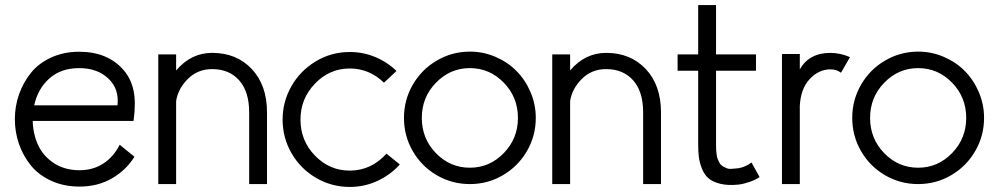

<svg xmlns="http://www.w3.org/2000/svg" viewBox="-20 -720 3907 751"><path d="M448.2 -153.8 505.9 -106.9Q473.6 -54.7 418.2 -22.5Q362.8 9.8 291 9.8Q230 9.8 180.7 -12.7Q131.3 -35.2 100.8 -72.8Q70.3 -110.4 54.2 -157Q38.1 -203.6 38.1 -253.9Q38.1 -304.2 54.4 -350.8Q70.8 -397.5 101.1 -435.1Q131.3 -472.7 180.4 -495.1Q229.5 -517.6 289.6 -517.6Q402.8 -517.6 464.8 -444.3Q492.7 -411.1 502.4 -365.5Q512.2 -319.8 502.4 -247.1H107.9Q109.4 -193.8 129.9 -150.9Q150.4 -107.9 192.1 -81.1Q233.9 -54.2 291 -54.2Q343.8 -54.2 384 -80.3Q424.3 -106.4 448.2 -153.8ZM113.8 -308.1H439.5Q446.8 -372.1 403.8 -412.8Q360.8 -453.6 289.6 -453.6Q218.8 -453.6 173.3 -413.3Q127.9 -373 113.8 -308.1Z M668.9 -507.3V-444.3Q727.1 -513.2 810.1 -513.2Q905.3 -513.2 964.8 -450Q1024.4 -386.7 1024.4 -280.8V0H954.6V-280.8Q954.6 -361.8 915.5 -405.8Q876.5 -449.7 810.1 -449.7Q753.4 -449.7 715.1 -411.6Q676.8 -373.5 668.9 -325.2V0H599.1V-507.3Z M1491.7 -119.1 1543.9 -76.7Q1506.8 -35.6 1456.1 -12.2Q1405.3 11.2 1348.1 11.2Q1276.9 11.2 1216.3 -24.2Q1155.8 -59.6 1120.6 -120.1Q1085.4 -180.7 1085.4 -252.4Q1085.4 -321.8 1119.6 -382.3Q1153.8 -442.9 1214.6 -479.7Q1275.4 -516.6 1348.1 -516.6Q1400.4 -516.6 1447.5 -497.1Q1494.6 -477.5 1530.8 -442.4L1481.9 -396.5Q1424.8 -452.1 1348.1 -452.1Q1268.6 -452.1 1211.9 -392.8Q1155.3 -333.5 1155.3 -252.4Q1155.3 -169.4 1212.2 -111.1Q1269 -52.7 1348.1 -52.7Q1432.1 -52.7 1491.7 -119.1Z M2075.7 -258.8Q2075.7 -189 2041.3 -129.4Q2006.8 -69.8 1947.5 -34.9Q1888.2 0 1817.9 0Q1747.6 0 1688.2 -34.7Q1628.9 -69.3 1594.5 -128.9Q1560.1 -188.5 1560.1 -258.8Q1560.1 -329.1 1594.7 -388.9Q1629.4 -448.7 1689 -483.4Q1748.5 -518.1 1817.9 -518.1Q1870.6 -518.1 1918.2 -497.6Q1965.8 -477.1 2000.2 -442.4Q2034.7 -407.7 2055.2 -359.6Q2075.7 -311.5 2075.7 -258.8ZM2005.9 -258.8Q2005.9 -339.8 1950.4 -396.7Q1895 -453.6 1817.9 -453.6Q1741.2 -453.6 1685.5 -396.7Q1629.9 -339.8 1629.9 -258.8Q1629.9 -177.7 1685.3 -120.8Q1740.7 -64 1817.9 -64Q1895 -64 1950.4 -121.1Q2005.9 -178.2 2005.9 -258.8Z M2210 -507.3V-444.3Q2268.1 -513.2 2351.1 -513.2Q2446.3 -513.2 2505.9 -450Q2565.4 -386.7 2565.4 -280.8V0H2495.6V-280.8Q2495.6 -361.8 2456.5 -405.8Q2417.5 -449.7 2351.1 -449.7Q2294.4 -449.7 2256.1 -411.6Q2217.8 -373.5 2210 -325.2V0H2140.1V-507.3Z M2919.4 -84.5 2951.2 -27.3Q2936.5 -17.1 2912.8 -8.8Q2889.2 -0.5 2868.7 2Q2827.1 6.3 2796.9 -1.2Q2766.6 -8.8 2750.5 -23.2Q2734.4 -37.6 2725.1 -61.8Q2715.8 -85.9 2713.4 -106.7Q2710.9 -127.4 2710.9 -155.3V-443.4H2630.4V-507.3H2710.9V-700.2H2780.8V-507.3H2937V-443.4H2780.8V-155.3Q2780.8 -143.6 2781.2 -134.3Q2781.7 -125 2783.2 -114.5Q2784.7 -104 2787.6 -96.9Q2790.5 -89.8 2794.9 -82Q2799.3 -74.2 2805.9 -70.3Q2812.5 -66.4 2821.3 -62.5Q2830.1 -58.6 2841.8 -59.6Q2853.5 -60.5 2868.7 -62Q2896.5 -66.9 2919.4 -84.5Z M3108.4 -508.8V-448.7Q3145 -513.2 3228.5 -513.2Q3265.6 -513.2 3304.7 -496.6L3269.5 -435.5Q3252.4 -448.7 3228.5 -448.7Q3182.6 -448.7 3147.2 -410.9Q3111.8 -373 3108.4 -305.7V0H3038.6V-508.8Z M3829.1 -258.8Q3829.1 -189 3794.7 -129.4Q3760.3 -69.8 3700.9 -34.9Q3641.6 0 3571.3 0Q3501 0 3441.7 -34.7Q3382.3 -69.3 3347.9 -128.9Q3313.5 -188.5 3313.5 -258.8Q3313.5 -329.1 3348.1 -388.9Q3382.8 -448.7 3442.4 -483.4Q3502 -518.1 3571.3 -518.1Q3624 -518.1 3671.6 -497.6Q3719.2 -477.1 3753.7 -442.4Q3788.1 -407.7 3808.6 -359.6Q3829.1 -311.5 3829.1 -258.8ZM3759.3 -258.8Q3759.3 -339.8 3703.9 -396.7Q3648.4 -453.6 3571.3 -453.6Q3494.6 -453.6 3439 -396.7Q3383.3 -339.8 3383.3 -258.8Q3383.3 -177.7 3438.7 -120.8Q3494.1 -64 3571.3 -64Q3648.4 -64 3703.9 -121.1Q3759.3 -178.2 3759.3 -258.8Z"/></svg>

Font: LilGrotesk
Style: Regular
Weight: 400
Designer: BSozoo
Foundry: BSozoo
Version: Version 1.004;PS 001.004;hotconv 1.0.70;makeotf.lib2.5.58329